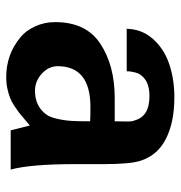

<svg xmlns="http://www.w3.org/2000/svg" viewBox="-2 -548 567 602"><g transform="rotate(90 281.0 -247.5)"><path d="M69.8 -361.8 70.8 -358.9Q70.8 -407.7 101.8 -443.1Q132.8 -478.5 180.7 -494.9Q228.5 -511.2 286.1 -511.2Q363.8 -511.2 416 -484.6Q468.3 -458 484.9 -403.8Q495.1 -372.1 495.1 -290V-200.2Q495.1 -60.5 512.2 2H389.2L374 -58.1Q368.2 -53.2 354.2 -41.3Q340.3 -29.3 333 -23.7Q325.7 -18.1 311.8 -9Q297.9 0 286.1 4.4Q274.4 8.8 257.8 12.5Q241.2 16.1 223.1 16.1Q150.9 16.1 97.2 -28.8Q76.7 -45.4 63.2 -74.5Q49.8 -103.5 49.8 -137.2Q49.8 -234.4 117.2 -278.8Q185.5 -324.2 288.1 -324.2H360.8Q360.8 -328.1 361.3 -355Q361.8 -381.8 358.9 -383.8Q352.5 -409.2 333.5 -421.1Q314.5 -433.1 280.8 -433.1Q230.5 -433.1 211.9 -399.9Q207 -390.6 204.1 -369.1V-361.8ZM188 -145V-146Q188 -117.2 211.4 -95.7Q234.9 -74.2 265.1 -74.2Q313 -74.2 338.9 -108.9Q348.1 -120.6 353.5 -145.8Q358.9 -170.9 359.9 -194.8Q360.8 -209 360.8 -247.1Q349.6 -248 315.9 -248Q188 -248 188 -145Z"/></g></svg>

Font: Perun
Style: Bold
Weight: 700
Foundry: Copyright (c) Stefan Peev, Context Ltd, 2016
Version: Version 1.0000